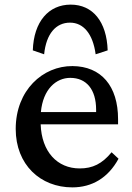

<svg xmlns="http://www.w3.org/2000/svg" viewBox="-20 -802 572 831"><path d="M293 9C378 9 448 -32 493 -115L463 -143C422 -93 381 -73 325 -73C228 -73 160 -145 156 -264H491V-286C491 -430 418 -515 294 -516C165 -517 48 -411 48 -244C48 -89 155 9 293 9ZM122 -584 171 -567C180 -656 222 -704 283 -704C341 -704 382 -656 394 -567L446 -584C442 -709 381 -782 286 -782C191 -782 126 -709 122 -584ZM157 -317C166 -416 223 -465 284 -465C354 -465 396 -415 396 -327V-317Z"/></svg>

Font: TPK Tissa Web Medium
Style: Regular
Weight: 500
Designer: Jacques Le Bailly, Suppakit Chalermlarp | Katatrad Co.,Ltd.
Foundry: Jacques Le Bailly, Cadson Demak Co.,Ltd.
Version: Version 5.000;Glyphs 3.1.2 (3151)